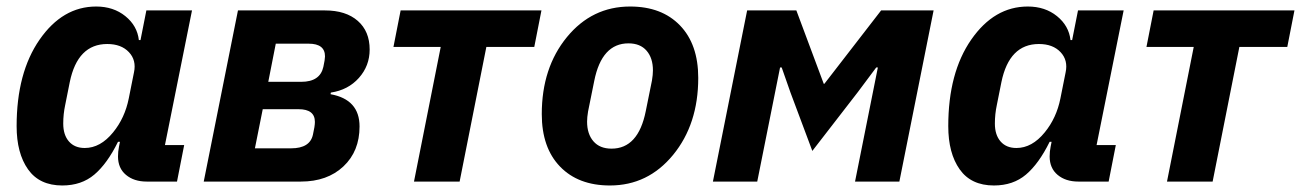

<svg xmlns="http://www.w3.org/2000/svg" viewBox="-20 -557 3991 589"><path d="M523 0H430Q391 0 366.5 -20.5Q342 -41 342 -77Q342 -92 345 -107L348 -122H342Q309 -55 269.5 -21.5Q230 12 171 12Q101 12 66 -37.5Q31 -87 31 -170Q31 -334 101.5 -435.5Q172 -537 275 -537Q328 -537 364.5 -507.5Q401 -478 406 -434H411L429 -525H569L486 -112H545ZM240 -103Q288 -103 327 -151Q363 -195 375 -255L391 -335Q399 -372 375.5 -397Q352 -422 309 -422Q218 -422 194 -305L180 -235Q174 -207 174 -178Q174 -143 191.5 -123Q209 -103 240 -103Z M605 0 710 -525H977Q1041 -525 1077.5 -493Q1114 -461 1114 -405Q1114 -355 1081 -318Q1048 -281 995 -273L994 -268Q1083 -252 1083 -169Q1083 -93 1033.5 -46.5Q984 0 903 0ZM762 -102H873Q931 -102 940 -144Q946 -170 946 -183Q946 -222 896 -222H786ZM803 -306H904Q962 -306 972 -352Q977 -375 977 -384Q977 -423 927 -423H826Z M1250 0 1332 -413H1187L1209 -525H1641L1619 -413H1472L1390 0Z M1851 12Q1754 12 1698 -46Q1642 -104 1642 -207Q1642 -349 1719 -443Q1796 -537 1913 -537Q2010 -537 2066 -479Q2122 -421 2122 -318Q2122 -176 2045 -82Q1968 12 1851 12ZM1856 -101Q1938 -101 1961 -216L1980 -310Q1983 -328 1983 -341Q1983 -379 1963.5 -401.5Q1944 -424 1908 -424Q1826 -424 1803 -309L1784 -215Q1781 -197 1781 -184Q1781 -146 1800.5 -123.5Q1820 -101 1856 -101Z M2167 0 2272 -525H2423L2507 -300H2509L2683 -525H2844L2739 0H2603L2673 -350H2668L2612 -275L2472 -94L2405 -273L2378 -350H2373L2303 0Z M3381 0H3288Q3249 0 3224.5 -20.5Q3200 -41 3200 -77Q3200 -92 3203 -107L3206 -122H3200Q3167 -55 3127.5 -21.5Q3088 12 3029 12Q2959 12 2924 -37.5Q2889 -87 2889 -170Q2889 -334 2959.5 -435.5Q3030 -537 3133 -537Q3186 -537 3222.5 -507.5Q3259 -478 3264 -434H3269L3287 -525H3427L3344 -112H3403ZM3098 -103Q3146 -103 3185 -151Q3221 -195 3233 -255L3249 -335Q3257 -372 3233.5 -397Q3210 -422 3167 -422Q3076 -422 3052 -305L3038 -235Q3032 -207 3032 -178Q3032 -143 3049.5 -123Q3067 -103 3098 -103Z M3560 0 3642 -413H3497L3519 -525H3951L3929 -413H3782L3700 0Z"/></svg>

Font: Aneliza
Style: Bold Italic
Weight: 700
Italic angle: -11.31°
Designer: Mike Abbink, Paul van der Laan, Pieter van Rosmalen
Foundry: Bold Monday
Version: Version 3.0